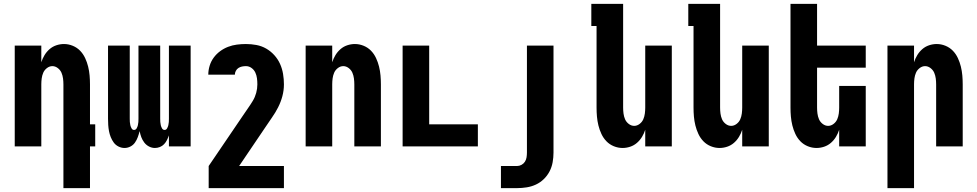

<svg xmlns="http://www.w3.org/2000/svg" viewBox="-20 -755 5040 990"><path d="M444 215H307V-320Q307 -335 305 -350.5Q303 -366 297 -380Q291 -394 278 -404Q265 -414 250 -414Q235 -414 222 -404Q209 -394 203 -380Q197 -366 195 -350.5Q193 -335 193 -320V0H56V-520H193V-434Q199 -453 209.5 -470.5Q220 -488 235.5 -501.5Q251 -515 270.5 -521.5Q290 -528 310 -528Q333 -528 355 -519Q377 -510 393 -493.5Q409 -477 419 -455.5Q429 -434 434.5 -411.5Q440 -389 442 -366Q444 -343 444 -320V-114H471V0H444Z M622 8Q606 8 591 0.5Q576 -7 566.5 -20Q557 -33 551 -48Q545 -63 542 -79Q539 -95 538 -111Q537 -127 537 -143V-520H649V-143Q649 -134 649.5 -126Q650 -118 652 -109.5Q654 -101 658.5 -93Q663 -85 671 -85Q680 -85 684.5 -93Q689 -101 691 -109.5Q693 -118 693.5 -126Q694 -134 694 -143V-520H806V-143Q806 -134 806.5 -126Q807 -118 809 -109.5Q811 -101 815.5 -93Q820 -85 829 -85Q837 -85 841.5 -93Q846 -101 848 -109.5Q850 -118 850.5 -126Q851 -134 851 -143V-520H963V0H851V-57Q847 -45 841 -33Q835 -21 826 -11.5Q817 -2 804.5 3Q792 8 779 8Q763 8 748.5 0.5Q734 -7 724 -20Q714 -33 708.5 -48Q703 -63 700 -79Q696 -63 690.5 -48Q685 -33 676 -20Q667 -7 652.5 0.5Q638 8 622 8Z M1056 215V101L1234 -161Q1246 -179 1259 -197.5Q1272 -216 1283.5 -235Q1295 -254 1301 -276Q1307 -298 1307 -320Q1307 -336 1305 -351.5Q1303 -367 1296.5 -381Q1290 -395 1277 -404.5Q1264 -414 1248 -414Q1238 -414 1228 -412Q1218 -410 1209.5 -404.5Q1201 -399 1196 -389.5Q1191 -380 1191 -370H1054Q1054 -393 1061 -416Q1068 -439 1082 -458Q1096 -477 1115 -491Q1134 -505 1156 -513.5Q1178 -522 1201.5 -525Q1225 -528 1248 -528Q1275 -528 1302 -523Q1329 -518 1352.5 -504.5Q1376 -491 1394.5 -470.5Q1413 -450 1424 -425.5Q1435 -401 1439.5 -374Q1444 -347 1444 -320Q1444 -289 1436 -259Q1428 -229 1414 -201.5Q1400 -174 1382 -148.5Q1364 -123 1347 -97L1213 101H1444V215Z M1556 0V-520H1693V-434Q1699 -453 1709.5 -470.5Q1720 -488 1735.5 -501.5Q1751 -515 1770.5 -521.5Q1790 -528 1810 -528Q1833 -528 1855 -519Q1877 -510 1893 -493.5Q1909 -477 1919 -455.5Q1929 -434 1934.5 -411.5Q1940 -389 1942 -366Q1944 -343 1944 -320V0H1807V-320Q1807 -335 1805 -350.5Q1803 -366 1797 -380Q1791 -394 1778 -404Q1765 -414 1750 -414Q1735 -414 1722 -404Q1709 -394 1703 -380Q1697 -366 1695 -350.5Q1693 -335 1693 -320V0Z M2056 0V-520H2193V-114H2444V0Z M2563 215V101H2646Q2658 101 2669 95Q2680 89 2686.5 79Q2693 69 2695 56.5Q2697 44 2697 32V-520H2834V32Q2834 57 2829.5 82Q2825 107 2813.5 129Q2802 151 2784 168.5Q2766 186 2743.5 196.5Q2721 207 2696 211Q2671 215 2646 215Z M3190 8Q3167 8 3145 -1Q3123 -10 3107 -26.5Q3091 -43 3081 -64.5Q3071 -86 3065.5 -108.5Q3060 -131 3058 -154Q3056 -177 3056 -200V-621H3029V-735H3193V-200Q3193 -185 3195 -169.5Q3197 -154 3203 -140Q3209 -126 3222 -116Q3235 -106 3250 -106Q3265 -106 3278 -116Q3291 -126 3297 -140Q3303 -154 3305 -169.5Q3307 -185 3307 -200V-520H3444V0H3307V-86Q3301 -67 3290.5 -49.5Q3280 -32 3264.5 -18.5Q3249 -5 3229.5 1.5Q3210 8 3190 8Z M3690 8Q3667 8 3645 -1Q3623 -10 3607 -26.5Q3591 -43 3581 -64.5Q3571 -86 3565.5 -108.5Q3560 -131 3558 -154Q3556 -177 3556 -200V-621H3529V-735H3693V-200Q3693 -185 3695 -169.5Q3697 -154 3703 -140Q3709 -126 3722 -116Q3735 -106 3750 -106Q3765 -106 3778 -116Q3791 -126 3797 -140Q3803 -154 3805 -169.5Q3807 -185 3807 -200V-520H3944V0H3807V-86Q3801 -67 3790.5 -49.5Q3780 -32 3764.5 -18.5Q3749 -5 3729.5 1.5Q3710 8 3690 8Z M4190 8Q4167 8 4145 -1Q4123 -10 4107 -26.5Q4091 -43 4081 -64.5Q4071 -86 4065.5 -108.5Q4060 -131 4058 -154Q4056 -177 4056 -200V-735H4193V-520H4444V-406H4193V-200Q4193 -185 4195 -169.5Q4197 -154 4203 -140Q4209 -126 4222 -116Q4235 -106 4250 -106Q4265 -106 4278 -116Q4291 -126 4297 -140Q4303 -154 4305 -169.5Q4307 -185 4307 -200V-312H4444V0H4307V-86Q4301 -67 4290.5 -49.5Q4280 -32 4264.5 -18.5Q4249 -5 4229.5 1.5Q4210 8 4190 8Z M4556 215V-520H4693V-434Q4699 -453 4709.5 -470.5Q4720 -488 4735.5 -501.5Q4751 -515 4770.5 -521.5Q4790 -528 4810 -528Q4833 -528 4855 -519Q4877 -510 4893 -493.5Q4909 -477 4919 -455.5Q4929 -434 4934.5 -411.5Q4940 -389 4942 -366Q4944 -343 4944 -320V0H4807V-320Q4807 -335 4805 -350.5Q4803 -366 4797 -380Q4791 -394 4778 -404Q4765 -414 4750 -414Q4735 -414 4722 -404Q4709 -394 4703 -380Q4697 -366 4695 -350.5Q4693 -335 4693 -320V215Z"/></svg>

Font: Iosevka Heavy
Style: Regular
Weight: 900
Monospace: yes
Designer: Belleve Invis
Foundry: Belleve Invis
Version: Version 32.5.0; ttfautohint (v1.8.4)